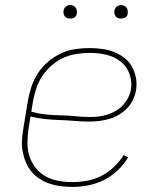

<svg xmlns="http://www.w3.org/2000/svg" viewBox="-20 -727 640 755"><path d="M264 8Q241 8 218 5Q195 2 174.5 -5Q154 -12 135.5 -24Q117 -36 103.5 -52.5Q90 -69 81.5 -89.5Q73 -110 69 -132Q65 -154 66.5 -177Q68 -200 72 -223L90 -333Q95 -361 104.5 -388.5Q114 -416 130.5 -441Q147 -466 170.5 -485.5Q194 -505 221 -517.5Q248 -530 276.5 -534Q305 -538 333 -538Q358 -538 382.5 -534.5Q407 -531 428.5 -522.5Q450 -514 468.5 -500Q487 -486 498.5 -465.5Q510 -445 514.5 -421Q519 -397 515 -373Q512 -354 503 -335Q494 -316 479.5 -301Q465 -286 447 -275.5Q429 -265 410 -259.5Q391 -254 371 -251.5Q351 -249 332 -249Q302 -249 273 -251.5Q244 -254 215 -255Q186 -256 157 -259Q128 -262 100 -269L92 -220Q88 -193 88 -165Q88 -137 96 -112Q104 -87 120.5 -66.5Q137 -46 159.5 -33.5Q182 -21 209 -16Q236 -11 264 -11Q292 -11 321 -16Q350 -21 377 -34.5Q404 -48 427 -69.5Q450 -91 466 -117L484 -108Q467 -80 442 -56.5Q417 -33 387.5 -18.5Q358 -4 326.5 2Q295 8 264 8ZM335 -267Q352 -267 369 -269Q386 -271 403 -276.5Q420 -282 435.5 -291Q451 -300 463.5 -313.5Q476 -327 484 -343Q492 -359 495 -376Q498 -397 494 -418Q490 -439 479.5 -456.5Q469 -474 452.5 -486.5Q436 -499 417 -506Q398 -513 376.5 -516Q355 -519 333 -519Q308 -519 281.5 -515Q255 -511 230 -500Q205 -489 184 -470.5Q163 -452 147.5 -429.5Q132 -407 123.5 -381.5Q115 -356 110 -330L103 -288Q131 -280 160 -277Q189 -274 218 -273.5Q247 -273 276 -270Q305 -267 335 -267ZM456 -654Q450 -654 444 -656Q438 -658 434.5 -663Q431 -668 430 -674Q429 -680 430 -686Q431 -691 433.5 -695Q436 -699 439.5 -701.5Q443 -704 447.5 -705.5Q452 -707 456 -707Q463 -707 468.5 -704.5Q474 -702 477.5 -697Q481 -692 482 -686Q483 -680 482 -674Q482 -669 479.5 -665Q477 -661 473 -658.5Q469 -656 465 -655Q461 -654 456 -654ZM256 -654Q250 -654 244 -656Q238 -658 234.5 -663Q231 -668 230 -674Q229 -680 230 -686Q231 -691 233.5 -695Q236 -699 239.5 -701.5Q243 -704 247.5 -705.5Q252 -707 256 -707Q263 -707 268.5 -704.5Q274 -702 277.5 -697Q281 -692 282 -686Q283 -680 282 -674Q282 -669 279.5 -665Q277 -661 273 -658.5Q269 -656 265 -655Q261 -654 256 -654Z"/></svg>

Font: Iosevka Curly Thin Extended
Style: Italic
Weight: 100
Width: 7
Italic angle: -9°
Monospace: yes
Designer: Belleve Invis
Foundry: Belleve Invis
Version: Version 11.1.0; ttfautohint (v1.8.3)